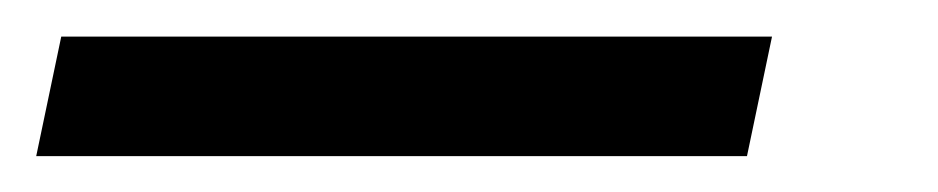

<svg xmlns="http://www.w3.org/2000/svg" viewBox="-55 -20 513 105"><path d="M-35.2 65.4 -21.5 0H367.2L353.5 65.4Z"/></svg>

Font: Crimson Pro SemiBold
Style: Italic
Weight: 600
Italic angle: -12°
Designer: Jacques Le Bailly
Foundry: Baron von Fonthausen
Version: Version 1.003